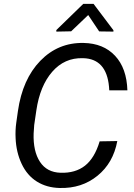

<svg xmlns="http://www.w3.org/2000/svg" viewBox="-20 -937 676 967"><path d="M56.6 0ZM570.8 -226.6Q550.3 -116.2 470.9 -51.8Q391.6 12.7 280.8 9.8Q214.8 8.3 165.5 -22.7Q116.2 -53.7 88.9 -112.1Q61.5 -170.4 58.6 -241.2Q56.6 -281.2 62 -319.3L70.3 -377.9Q93.3 -538.1 182.9 -630.6Q272.5 -723.1 400.9 -720.7Q501 -718.8 559.6 -656Q618.2 -593.3 621.6 -481.9H530.3Q523.9 -631.3 413.1 -643.1L397 -644Q304.7 -646.5 242.9 -575.4Q181.2 -504.4 163.1 -381.3L152.3 -307.6L149.4 -264.6Q146.5 -174.8 181.4 -121.8Q216.3 -68.8 285.2 -66.9Q359.4 -64.5 408 -102.5Q456.5 -140.6 481.9 -225.1ZM551.3 -784.7V-777.8L479.5 -778.8L424.3 -861.3L338.4 -779.3L263.7 -777.8V-785.6L399.4 -917.5H451.2Z"/></svg>

Font: Roboto
Style: Italic
Weight: 400
Italic angle: -12°
Designer: Google
Version: Version 2.134; 2016; ttfautohint (v1.6)